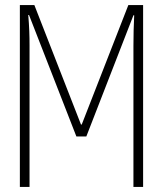

<svg xmlns="http://www.w3.org/2000/svg" viewBox="-20 -734 640 754"><path d="M58 0H96V-556C96 -594 95 -627 91 -675H94L280 -198H319L504 -674H507C505 -635 504 -593 504 -553V0H542V-714H484L301 -245H298L115 -714H58Z"/></svg>

Font: Noto Sans Mono ExtraLight
Style: Regular
Weight: 200
Designer: Monotype Design Team
Foundry: Monotype Imaging Inc.
Version: Version 2.014